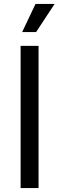

<svg xmlns="http://www.w3.org/2000/svg" viewBox="-20 -962 303 982"><path d="M177.2 -727.5V0H85.4V-727.5ZM93.3 -797.9 161.6 -941.9H259.3L164.6 -797.9Z"/></svg>

Font: Inter 17pt
Style: Regular
Weight: 400
Version: Version 4.001;git-66647c0bb